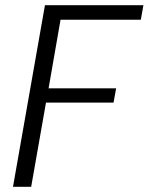

<svg xmlns="http://www.w3.org/2000/svg" viewBox="-20 -719 572 739"><path d="M30 0 153 -699H532L522 -643H213L167 -379H427L417 -324H157L100 0Z"/></svg>

Font: Poppins Light
Style: Italic
Weight: 300
Italic angle: -10°
Designer: Ninad Kale (Devanagari), Jonny Pinhorn (Latin)
Foundry: Indian Type Foundry
Version: Version 3.200;PS 1.000;hotconv 16.6.54;makeotf.lib2.5.65590